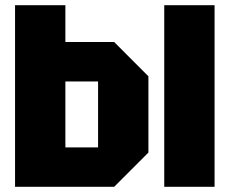

<svg xmlns="http://www.w3.org/2000/svg" viewBox="-20 -720 885 740"><path d="M358 -406H232V-152H358ZM552 -426V-132L420 0H38V-700H232V-558H420ZM613 0V-700H807V0Z"/></svg>

Font: Tektur SemiCondensed ExtraBold
Style: Regular
Weight: 800
Width: 4
Designer: Adam Jagosz
Foundry: Adam Jagosz
Version: Version 1.005;gftools[0.9.30]